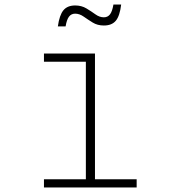

<svg xmlns="http://www.w3.org/2000/svg" viewBox="-20 -823 740 843"><path d="M173 -588H397V-36H580V0H173V-36H357V-552H173ZM234 -707Q241 -757 258.5 -778Q276 -799 310 -799Q338 -799 359.5 -786Q381 -773 399 -760Q417 -747 436 -747Q453 -747 463 -760Q473 -773 478 -803H512Q506 -753 488.5 -732Q471 -711 436 -711Q408 -711 387 -724Q366 -737 347.5 -750Q329 -763 310 -763Q293 -763 283 -750Q273 -737 268 -707Z"/></svg>

Font: Martian Mono SemiExpanded Thin
Style: Regular
Weight: 250
Monospace: yes
Version: Version 0.930